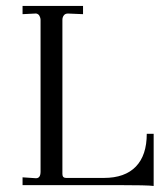

<svg xmlns="http://www.w3.org/2000/svg" viewBox="-20 -617 554 640"><path d="M55.2 -25.9 100.1 -22.9Q115.2 -22.9 115.2 -44.9V-550.8Q115.2 -558.1 109.9 -566.9Q103.5 -573.2 96.2 -571.8L55.2 -569.8V-597.2H256.8V-569.8L208 -571.8H206.1Q197.3 -571.8 192.9 -565.9Q188 -559.6 188 -550.8V-37.1Q188 -23.9 200.2 -23.9H326.2Q396.5 -23.9 433.1 -62Q469.2 -99.6 469.2 -170.9H492.2V2.9Q473.6 0 368.2 0H55.2Z"/></svg>

Font: Unna Light
Style: Regular
Weight: 300
Designer: Jorge de Buen Unna
Foundry: Omnibus-Type
Version: Version 2.007;PS 002.007;hotconv 1.0.88;makeotf.lib2.5.64775